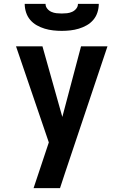

<svg xmlns="http://www.w3.org/2000/svg" viewBox="-20 -760 640 995"><path d="M154 215Q169 171 183.5 126.5Q198 82 213 38L233 -22L63 -520H200L303 -154L400 -520H537L317 136L291 215ZM300 -600Q278 -600 255.5 -602.5Q233 -605 211.5 -611.5Q190 -618 170.5 -629Q151 -640 136.5 -657Q122 -674 115 -696Q108 -718 108 -740H216Q216 -726 225 -715Q234 -704 246.5 -698.5Q259 -693 272.5 -691.5Q286 -690 300 -690Q314 -690 327.5 -691.5Q341 -693 353.5 -698.5Q366 -704 375 -715Q384 -726 384 -740H492Q492 -718 485 -696Q478 -674 463.5 -657Q449 -640 429.5 -629Q410 -618 388.5 -611.5Q367 -605 344.5 -602.5Q322 -600 300 -600Z"/></svg>

Font: Iosevka Extrabold Extended
Style: Regular
Weight: 800
Width: 7
Monospace: yes
Designer: Belleve Invis
Foundry: Belleve Invis
Version: Version 32.5.0; ttfautohint (v1.8.4)